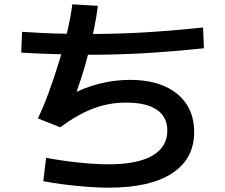

<svg xmlns="http://www.w3.org/2000/svg" viewBox="-20 -824 1040 887"><path d="M483 43Q437 43 384 39Q331 35 278.5 28.5Q226 22 180 13L193 -95Q267 -81 343.5 -73Q420 -65 483 -65Q615 -65 684 -105Q753 -145 753 -220Q753 -284 704.5 -317Q656 -350 563 -350Q483 -350 411.5 -323Q340 -296 258 -236L155 -277Q180 -328 205 -396.5Q230 -465 253 -539.5Q276 -614 292 -683.5Q308 -753 314 -804L432 -797Q427 -753 415.5 -696Q404 -639 388.5 -578.5Q373 -518 355 -462.5Q337 -407 320 -364L299 -383Q368 -419 438 -437Q508 -455 580 -455Q673 -455 739.5 -426Q806 -397 841.5 -343Q877 -289 877 -214Q877 -90 775 -23.5Q673 43 483 43ZM399 -571Q346 -571 288 -572.5Q230 -574 176 -576Q122 -578 78 -581L82 -677Q124 -674 177.5 -671.5Q231 -669 289 -668Q347 -667 400 -667Q518 -667 641.5 -674Q765 -681 918 -697L922 -601Q768 -585 643 -578Q518 -571 399 -571Z"/></svg>

Font: M PLUS 2 Thin SemiBold
Style: Regular
Weight: 600
Version: Version 1.001